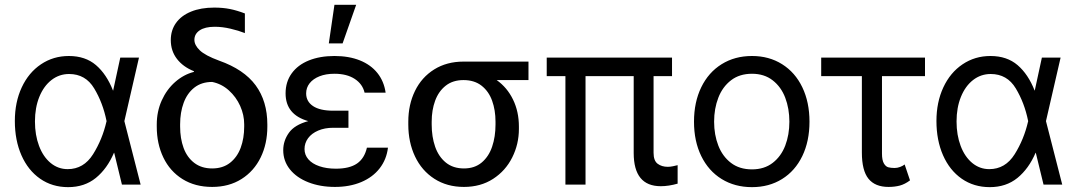

<svg xmlns="http://www.w3.org/2000/svg" viewBox="-20 -771 4499 802"><path d="M42 -265.6Q42 -344.2 70.8 -406Q99.6 -467.8 151.1 -502.4Q202.6 -537.1 267.6 -537.1Q336.4 -537.1 380.9 -499Q425.3 -460.9 452.1 -392.6H452.6L482.4 -530.3H560.5L499.5 -265.1L567.4 0H489.3L457 -132.8H456.1Q427.7 -66.4 380.4 -27.8Q333 10.7 264.6 10.7Q198.2 10.7 147.7 -24.4Q97.2 -59.6 69.6 -122.3Q42 -185.1 42 -265.6ZM262.7 -64.5Q329.6 -64.5 368.7 -126.7Q407.7 -189 424.8 -263.7L425.3 -265.1L424.8 -266.6Q409.7 -341.3 373.5 -401.6Q337.4 -461.9 268.6 -461.9Q227.5 -461.9 195.1 -436.8Q162.6 -411.6 144.3 -366.5Q126 -321.3 126 -263.7Q126 -207 143.1 -161.6Q160.2 -116.2 191.4 -90.3Q222.7 -64.5 262.7 -64.5Z M875 -739.3Q910.6 -739.3 940.2 -733.4Q969.7 -727.5 1002.9 -714.8V-632.8Q977.1 -643.1 942.9 -651.1Q908.7 -659.2 877 -659.2Q836.4 -659.2 814.2 -644.3Q792 -629.4 792 -604.5Q792 -582.5 814.5 -560.8Q836.9 -539.1 895.5 -517.6Q999 -481 1047.9 -414.6Q1096.7 -348.1 1096.7 -251V-242.2Q1096.7 -170.4 1068.8 -113.3Q1041 -56.2 988.8 -23.2Q936.5 9.8 866.2 9.8Q794.9 9.8 742.4 -22.9Q689.9 -55.7 662.4 -113Q634.8 -170.4 634.8 -242.2V-251Q634.8 -305.2 655.5 -351.3Q676.3 -397.5 711.9 -428.7Q747.6 -460 790 -470.7V-473.6Q744.6 -491.7 719 -525.1Q693.4 -558.6 693.4 -603.5Q693.4 -644.5 715.1 -675Q736.8 -705.6 777.8 -722.4Q818.8 -739.3 875 -739.3ZM866.2 -67.4Q910.6 -67.4 940.7 -90.8Q970.7 -114.3 985.4 -153.8Q1000 -193.4 1000 -242.2V-252Q1000 -291 983.2 -328.6Q966.3 -366.2 935.8 -393.6Q905.3 -420.9 866.2 -428.7Q821.8 -428.7 791.7 -405Q761.7 -381.3 747.1 -341.3Q732.4 -301.3 732.4 -252V-242.2Q732.4 -192.9 746.8 -153.3Q761.2 -113.8 791.5 -90.6Q821.8 -67.4 866.2 -67.4Z M1267.6 -265.1Q1172.9 -292 1172.9 -380.9Q1172.9 -429.2 1198.5 -464.6Q1224.1 -500 1270.3 -518.6Q1316.4 -537.1 1377 -537.1Q1437.5 -537.1 1483.2 -518.8Q1528.8 -500.5 1556.4 -466.1Q1584 -431.6 1590.8 -383.8H1502.9Q1494.6 -419.9 1461.7 -441.4Q1428.7 -462.9 1377 -462.9Q1341.3 -462.9 1314.7 -452.4Q1288.1 -441.9 1273.4 -423.3Q1258.8 -404.8 1258.8 -380.9Q1258.8 -347.2 1287.6 -327.9Q1316.4 -308.6 1372.1 -308.6H1435.5V-237.3H1372.1Q1336.4 -237.3 1309.1 -225.6Q1281.7 -213.9 1266.8 -193.6Q1252 -173.3 1252 -148.4Q1252 -124 1268.1 -105.5Q1284.2 -86.9 1314 -76.7Q1343.8 -66.4 1382.8 -66.4Q1439.9 -66.4 1471.2 -87.9Q1502.4 -109.4 1512.7 -154.3H1600.6Q1594.7 -105 1565.9 -67.9Q1537.1 -30.8 1489 -10.5Q1440.9 9.8 1378.9 9.8Q1317.4 9.8 1268.1 -9.5Q1218.8 -28.8 1190.9 -63.7Q1163.1 -98.6 1163.1 -143.6Q1163.1 -183.1 1186.8 -216.3Q1210.4 -249.5 1267.6 -265.1ZM1377 -751H1467.8L1411.1 -589.8H1353.5Z M1916 -513.7H2187.5V-436.5H2054.7Q2098.6 -405.3 2123 -355Q2147.5 -304.7 2147.5 -242.2V-232.4Q2147.5 -168.9 2119.6 -113.3Q2091.8 -57.6 2039.8 -23.9Q1987.8 9.8 1918 9.8Q1847.2 9.8 1794.4 -24.2Q1741.7 -58.1 1713.6 -117.4Q1685.5 -176.8 1685.5 -251V-262.7Q1685.5 -334 1713.4 -391.1Q1741.2 -448.2 1793.7 -481Q1846.2 -513.7 1916 -513.7ZM1918 -67.4Q1962.4 -67.4 1991.9 -92Q2021.5 -116.7 2035.6 -158.2Q2049.8 -199.7 2049.8 -251V-262.7Q2049.8 -311 2035.6 -350.3Q2021.5 -389.6 1991.5 -413.1Q1961.4 -436.5 1916 -436.5Q1871.6 -436.5 1841.8 -413.1Q1812 -389.6 1797.6 -350.3Q1783.2 -311 1783.2 -262.7V-251Q1783.2 -199.7 1797.6 -158.2Q1812 -116.7 1842.3 -92Q1872.6 -67.4 1918 -67.4Z M2787.1 -453.1H2710V-132.8Q2710 -99.6 2727.1 -86.9Q2744.1 -74.2 2769.5 -74.2Q2779.8 -74.2 2791.5 -76.7Q2803.2 -79.1 2810.5 -81.1V-3.9Q2772.9 6.8 2740.2 6.8Q2627 6.8 2627 -131.8V-453.1H2425.8V0H2341.8V-453.1H2263.7V-530.3H2787.1Z M2878.9 -262.7Q2878.9 -344.2 2909.2 -406.5Q2939.5 -468.8 2994.4 -502.9Q3049.3 -537.1 3121.1 -537.1Q3192.4 -537.1 3246.8 -502.9Q3301.3 -468.8 3331.3 -406.5Q3361.3 -344.2 3361.3 -262.7Q3361.3 -181.2 3331.3 -119.1Q3301.3 -57.1 3246.8 -23.2Q3192.4 10.7 3121.1 10.7Q3049.3 10.7 2994.4 -23.2Q2939.5 -57.1 2909.2 -119.1Q2878.9 -181.2 2878.9 -262.7ZM3277.3 -262.7Q3277.3 -317.4 3260 -362.8Q3242.7 -408.2 3207.5 -435.5Q3172.4 -462.9 3121.1 -462.9Q3068.8 -462.9 3033.4 -435.5Q2998 -408.2 2980.5 -362.8Q2962.9 -317.4 2962.9 -262.7Q2962.9 -208 2980.5 -162.8Q2998 -117.7 3033.4 -90.6Q3068.8 -63.5 3121.1 -63.5Q3172.4 -63.5 3207.5 -90.6Q3242.7 -117.7 3260 -162.8Q3277.3 -208 3277.3 -262.7Z M3843.8 -453.1H3664.1V-129.9Q3664.1 -102.1 3671.9 -88.6Q3679.7 -75.2 3690.4 -72.3Q3701.2 -69.3 3716.8 -69.3Q3728.5 -69.3 3740 -73.7Q3751.5 -78.1 3758.8 -84L3781.2 -17.6Q3759.8 -1.5 3738.5 4.2Q3717.3 9.8 3691.4 9.8Q3635.3 9.8 3607.7 -24.4Q3580.1 -58.6 3580.1 -133.8V-453.1H3410.2V-530.3H3843.8Z M3891.6 -265.6Q3891.6 -344.2 3920.4 -406Q3949.2 -467.8 4000.7 -502.4Q4052.2 -537.1 4117.2 -537.1Q4186 -537.1 4230.5 -499Q4274.9 -460.9 4301.8 -392.6H4302.2L4332 -530.3H4410.2L4349.1 -265.1L4417 0H4338.9L4306.6 -132.8H4305.7Q4277.3 -66.4 4230 -27.8Q4182.6 10.7 4114.3 10.7Q4047.9 10.7 3997.3 -24.4Q3946.8 -59.6 3919.2 -122.3Q3891.6 -185.1 3891.6 -265.6ZM4112.3 -64.5Q4179.2 -64.5 4218.3 -126.7Q4257.3 -189 4274.4 -263.7L4274.9 -265.1L4274.4 -266.6Q4259.3 -341.3 4223.1 -401.6Q4187 -461.9 4118.2 -461.9Q4077.1 -461.9 4044.7 -436.8Q4012.2 -411.6 3993.9 -366.5Q3975.6 -321.3 3975.6 -263.7Q3975.6 -207 3992.7 -161.6Q4009.8 -116.2 4041 -90.3Q4072.3 -64.5 4112.3 -64.5Z"/></svg>

Font: Pretendard Std
Style: Regular
Weight: 400
Designer: Base glyphs from Inter by Rasmus Andersson; Hangeul glyphs from Noto Sans CJK(Source Han Sans) by Jang Soo-young and Kan
Foundry: Kil Hyung-jin
Version: Version 1.309